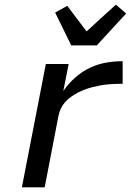

<svg xmlns="http://www.w3.org/2000/svg" viewBox="-20 -805 590 825"><path d="M74 0 177 -530H275L252 -414Q274 -446 303.5 -472Q333 -498 367 -514Q401 -530 436.5 -536Q472 -542 507 -542V-445Q491 -445 475.5 -444.5Q460 -444 444 -442.5Q428 -441 411.5 -438Q395 -435 379 -431Q363 -427 346.5 -421Q330 -415 315.5 -407.5Q301 -400 286 -389.5Q271 -379 259.5 -366Q248 -353 241 -337.5Q234 -322 231 -306L172 0ZM286 -610 217 -751 269 -780 352 -670 414 -727 478 -785 522 -747 396 -610Z"/></svg>

Font: Lode Dark
Style: Bold Italic
Weight: 700
Italic angle: -11°
Monospace: yes
Designer: Belleve Invis
Foundry: Belleve Invis
Version: Version 29.2.0; ttfautohint (v1.8.3)